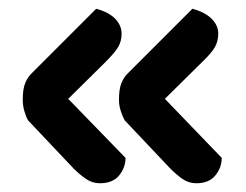

<svg xmlns="http://www.w3.org/2000/svg" viewBox="-20 -449 563 439"><path d="M267 -88Q267 -66 252.5 -48Q238 -30 208 -30Q191 -30 176.5 -40Q162 -50 148 -64L44 -174Q39 -183 35.5 -195.5Q32 -208 32 -221Q32 -246 38 -260Q44 -274 54 -283L200 -429Q229 -421 243.5 -406Q258 -391 258 -372Q258 -355 250.5 -342Q243 -329 221 -307L136 -223ZM487 -88Q487 -66 472.5 -48Q458 -30 429 -30Q411 -30 397 -40Q383 -50 369 -64L265 -174Q260 -183 256 -195.5Q252 -208 252 -221Q252 -246 258 -260Q264 -274 274 -283L420 -429Q449 -421 464 -406Q479 -391 479 -372Q479 -355 471.5 -341.5Q464 -328 442 -307L357 -223Z"/></svg>

Font: Baloo Bhaina 2 SemiBold
Style: Regular
Weight: 600
Designer: Yesha Goshar, Manish Minz, Shuchita Grover and Ek Type
Foundry: Ek Type
Version: Version 1.640;hotconv 1.0.111;makeotfexe 2.5.65597; ttfautoh